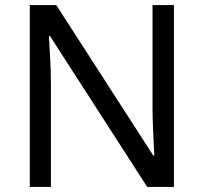

<svg xmlns="http://www.w3.org/2000/svg" viewBox="-20 -734 800 754"><path d="M663 0H558L176 -593H172Q174 -558 177 -506Q180 -454 180 -399V0H97V-714H201L582 -123H586Q585 -139 583.5 -171Q582 -203 580.5 -241Q579 -279 579 -311V-714H663Z"/></svg>

Font: Noto Sans Shavian
Style: Regular
Weight: 400
Designer: Monotype Design Team
Foundry: Monotype Imaging Inc.
Version: Version 2.001; ttfautohint (v1.8.4.7-5d5b)